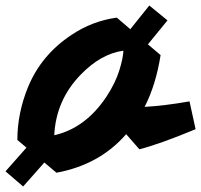

<svg xmlns="http://www.w3.org/2000/svg" viewBox="-97 -600 730 697"><path d="M-77 22 -1 -64 -34 -92Q-34 -188 4 -282Q52 -400 162 -473Q238 -524 327 -536L376 -494L445 -580L511 -526Q494 -506 440 -439L486 -400Q469 -292 428 -212Q500 -216 591 -232L613 -131Q483 -77 409 -58L361 -113Q265 -2 108 27L64 -10L-13 77ZM100 -109Q214 -135 290 -250Q322 -299 336 -344Q350 -389 351 -416Q270 -405 197 -330Q106 -237 100 -109Z"/></svg>

Font: Vampiro One
Style: Regular
Weight: 400
Designer: Riccardo De Franceschi
Foundry: Sorkin Type Co.
Version: Version 1.002